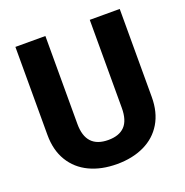

<svg xmlns="http://www.w3.org/2000/svg" viewBox="-129 -828 919 955"><g transform="rotate(-20 330.5 -350.5)"><path d="M606.4 -245.1Q606.4 -164.1 572 -106.7Q537.6 -49.3 475.3 -19.8Q413.1 9.8 331.1 9.8Q248.5 9.8 186.3 -19.8Q124 -49.3 89.1 -106.7Q54.2 -164.1 54.2 -245.1V-710.9H212.9V-245.1Q212.9 -117.7 331.1 -117.7Q388.7 -117.7 418.2 -148.4Q447.8 -179.2 447.8 -245.1V-710.9H606.4Z"/></g></svg>

Font: Heebo ExtraBold
Style: Regular
Weight: 800
Designer: Oded Ezer
Foundry: Meir Sadan
Version: Version 2.001; ttfautohint (v1.5.14-ce02) -l 8 -r 50 -G 200 